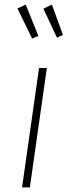

<svg xmlns="http://www.w3.org/2000/svg" viewBox="-20 -816 301 836"><path d="M110 0H76L150 -520H184ZM147 -660 120 -648 56 -779 92 -796ZM254 -664 228 -652 169 -778 206 -796Z"/></svg>

Font: FiraGO UltraLight
Style: Italic
Weight: 200
Italic angle: -8°
Designer: bBox Type GmbH
Foundry: bBox Type GmbH
Version: Version 1.001